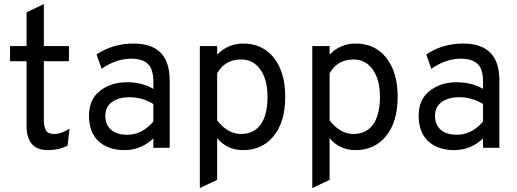

<svg xmlns="http://www.w3.org/2000/svg" viewBox="-20 -742 2596 964"><path d="M220.7 11.7Q113.3 11.7 113.3 -110.4Q113.3 -218.8 113.3 -434.6Q91.8 -434.6 30.3 -434.6Q30.3 -454.1 30.3 -510.7Q50.8 -510.7 113.3 -510.7Q113.3 -553.7 113.3 -679.7Q134.8 -690.4 200.2 -721.7Q200.2 -668.9 200.2 -510.7Q231.4 -510.7 326.2 -510.7Q326.2 -492.2 326.2 -434.6Q294.9 -434.6 200.2 -434.6Q200.2 -361.3 200.2 -138.7Q200.2 -105.5 210.9 -86.9Q221.7 -69.3 252.9 -69.3Q287.1 -69.3 329.1 -95.7Q325.2 -67.4 319.3 -10.7Q275.4 11.7 220.7 11.7Z M750 0Q750 -11.7 750 -46.9Q687.5 11.7 605.5 11.7Q524.4 11.7 475.6 -32.2Q426.8 -77.1 426.8 -160.2Q426.8 -243.2 482.4 -286.1Q537.1 -329.1 618.2 -329.1Q692.4 -329.1 750 -295.9Q750 -307.6 750 -332Q750 -396.5 721.7 -421.9Q693.4 -447.3 638.7 -447.3Q562.5 -447.3 490.2 -396.5Q481.4 -419.9 464.8 -468.8Q546.9 -523.4 650.4 -523.4Q832 -523.4 832 -338.9Q832 -225.6 832 0Q811.5 0 750 0ZM618.2 -65.4Q693.4 -65.4 750 -131.8Q750 -161.1 750 -219.7Q695.3 -253.9 629.9 -253.9Q577.1 -253.9 543 -230.5Q508.8 -206.1 508.8 -160.2Q508.8 -117.2 537.1 -90.8Q566.4 -65.4 618.2 -65.4Z M1201.2 11.7Q1121.1 11.7 1070.3 -47.9Q1070.3 21.5 1070.3 161.1Q1048.8 170.9 983.4 202.1Q983.4 23.4 983.4 -510.7Q1004.9 -510.7 1070.3 -510.7Q1070.3 -500 1070.3 -467.8Q1125 -523.4 1201.2 -523.4Q1298.8 -523.4 1355.5 -451.2Q1412.1 -378.9 1412.1 -255.9Q1412.1 -130.9 1354.5 -59.6Q1296.9 11.7 1201.2 11.7ZM1190.4 -69.3Q1253.9 -69.3 1289.1 -117.2Q1323.2 -166 1323.2 -255.9Q1323.2 -340.8 1288.1 -391.6Q1252 -443.4 1190.4 -443.4Q1109.4 -443.4 1070.3 -374Q1070.3 -294.9 1070.3 -137.7Q1123 -69.3 1190.4 -69.3Z M1765.6 11.7Q1685.5 11.7 1634.8 -47.9Q1634.8 21.5 1634.8 161.1Q1613.3 170.9 1547.9 202.1Q1547.9 23.4 1547.9 -510.7Q1569.3 -510.7 1634.8 -510.7Q1634.8 -500 1634.8 -467.8Q1689.5 -523.4 1765.6 -523.4Q1863.3 -523.4 1919.9 -451.2Q1976.6 -378.9 1976.6 -255.9Q1976.6 -130.9 1918.9 -59.6Q1861.3 11.7 1765.6 11.7ZM1754.9 -69.3Q1818.4 -69.3 1853.5 -117.2Q1887.7 -166 1887.7 -255.9Q1887.7 -340.8 1852.5 -391.6Q1816.4 -443.4 1754.9 -443.4Q1673.8 -443.4 1634.8 -374Q1634.8 -294.9 1634.8 -137.7Q1687.5 -69.3 1754.9 -69.3Z M2405.3 0Q2405.3 -11.7 2405.3 -46.9Q2342.8 11.7 2260.7 11.7Q2179.7 11.7 2130.9 -32.2Q2082 -77.1 2082 -160.2Q2082 -243.2 2137.7 -286.1Q2192.4 -329.1 2273.4 -329.1Q2347.7 -329.1 2405.3 -295.9Q2405.3 -307.6 2405.3 -332Q2405.3 -396.5 2377 -421.9Q2348.6 -447.3 2293.9 -447.3Q2217.8 -447.3 2145.5 -396.5Q2136.7 -419.9 2120.1 -468.8Q2202.1 -523.4 2305.7 -523.4Q2487.3 -523.4 2487.3 -338.9Q2487.3 -225.6 2487.3 0Q2466.8 0 2405.3 0ZM2273.4 -65.4Q2348.6 -65.4 2405.3 -131.8Q2405.3 -161.1 2405.3 -219.7Q2350.6 -253.9 2285.2 -253.9Q2232.4 -253.9 2198.2 -230.5Q2164.1 -206.1 2164.1 -160.2Q2164.1 -117.2 2192.4 -90.8Q2221.7 -65.4 2273.4 -65.4Z"/></svg>

Font: Overpass
Style: Regular
Weight: 400
Designer: Delve Withrington, Thomas Jockin
Version: Version 3.000;DELV;Overpass; ttfautohint (v1.5)